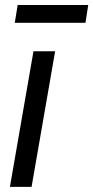

<svg xmlns="http://www.w3.org/2000/svg" viewBox="-20 -728 364 748"><path d="M194.8 -528.3 103 0H18.6L110.4 -528.3ZM323.7 -708.5 313 -639.2H37.6L48.8 -708.5Z"/></svg>

Font: Roboto Condensed
Style: Italic
Weight: 400
Italic angle: -12°
Designer: Christian Robertson
Foundry: Google
Version: Version 3.0